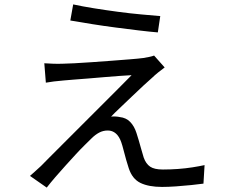

<svg xmlns="http://www.w3.org/2000/svg" viewBox="-20 -809 1040 871"><path d="M312 -789Q353 -780 406 -771.5Q459 -763 515 -755.5Q571 -748 621.5 -743.5Q672 -739 707 -736L696 -662Q659 -665 609.5 -671Q560 -677 506 -684Q452 -691 398.5 -699.5Q345 -708 299 -716ZM727 -503Q713 -493 697 -480Q681 -467 672 -458Q657 -445 631.5 -421.5Q606 -398 577.5 -370.5Q549 -343 523.5 -319Q498 -295 484 -280Q492 -281 503.5 -280.5Q515 -280 523 -278Q552 -275 570.5 -256Q589 -237 599 -206Q604 -192 609.5 -172Q615 -152 621 -131.5Q627 -111 632 -94Q642 -66 661 -53Q680 -40 719 -40Q753 -40 787.5 -42.5Q822 -45 853.5 -50Q885 -55 908 -60L903 24Q882 27 848 30.5Q814 34 778.5 36.5Q743 39 715 39Q655 39 617.5 21Q580 3 564 -46Q559 -61 552.5 -83.5Q546 -106 540.5 -128Q535 -150 530 -164Q521 -190 505.5 -203.5Q490 -217 469 -217Q448 -217 430 -207.5Q412 -198 395 -181Q384 -170 365 -151.5Q346 -133 323.5 -108.5Q301 -84 277 -57.5Q253 -31 231 -5.5Q209 20 192 42L116 -11Q125 -19 138 -30.5Q151 -42 166 -56Q176 -66 203 -93.5Q230 -121 268.5 -159Q307 -197 350 -240.5Q393 -284 436 -326.5Q479 -369 515.5 -406Q552 -443 577 -468Q554 -467 521 -464.5Q488 -462 452 -459Q416 -456 381 -453Q346 -450 316.5 -448Q287 -446 269 -444Q244 -442 224.5 -439.5Q205 -437 188 -434L181 -522Q198 -521 220 -520Q242 -519 266 -520Q283 -520 318 -522Q353 -524 397.5 -527Q442 -530 487 -533.5Q532 -537 570.5 -540Q609 -543 631 -546Q644 -548 658 -551Q672 -554 679 -557Z"/></svg>

Font: Noto Sans TC
Style: Regular
Weight: 400
Designer: Ryoko NISHIZUKA  (kana, bopomofo & ideographs); Paul D. Hunt (Latin, Greek & Cyrillic); Sandoll Communications , Soo-you
Foundry: Adobe
Version: Version 2.004-H2;hotconv 1.0.118;makeotfexe 2.5.65603